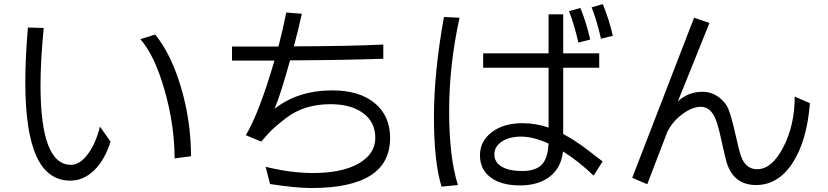

<svg xmlns="http://www.w3.org/2000/svg" viewBox="-20 -861 4040 937"><path d="M103.5 -460.9Q103.5 -578.1 116.2 -726.6L193.4 -724.6Q177.7 -564.5 177.7 -444.3Q177.7 -56.6 326.2 -56.6Q369.1 -56.6 407.7 -107.4Q446.3 -158.2 467.8 -243.2L519.5 -169.9Q491.2 -80.1 439.5 -29.8Q387.7 20.5 323.2 20.5Q211.9 20.5 157.7 -98.6Q103.5 -217.8 103.5 -460.9ZM665 -669.9 737.3 -692.4Q815.4 -596.7 863.8 -433.1Q912.1 -269.5 912.1 -98.6L832 -87.9Q832 -250 783.2 -420.9Q734.4 -591.8 665 -669.9Z M1112.3 -565.4V-633.8H1338.9Q1359.4 -711.9 1377 -799.8L1453.1 -793.9Q1438.5 -725.6 1414.1 -634.8Q1694.3 -635.7 1850.6 -643.6V-574.2Q1645.5 -567.4 1395.5 -566.4Q1351.6 -407.2 1320.3 -330.1Q1433.6 -419.9 1602.5 -419.9Q1733.4 -419.9 1808.6 -357.9Q1883.8 -295.9 1883.8 -187.5Q1883.8 56.6 1500 56.6Q1422.9 56.6 1297.9 37.1L1276.4 -46.9Q1401.4 -16.6 1506.8 -16.6Q1650.4 -16.6 1731 -63.5Q1811.5 -110.4 1811.5 -188Q1811.5 -265.6 1752 -309.1Q1692.4 -352.5 1592.8 -352.5Q1465.8 -352.5 1378.9 -287.1Q1314.5 -238.3 1286.1 -205.6Q1257.8 -172.9 1254.9 -169.9L1179.7 -201.2Q1245.1 -310.5 1319.3 -565.4Z M2146.5 -778.3 2222.7 -774.4Q2171.9 -543.9 2171.9 -318.4Q2171.9 -92.8 2214.8 42L2134.8 49.8Q2097.7 -71.3 2097.7 -289.1Q2097.7 -506.8 2146.5 -778.3ZM2530.3 -259.8Q2595.7 -259.8 2657.2 -238.3V-530.3H2337.9V-600.6H2657.2V-791H2728.5V-600.6H2904.3V-530.3H2728.5V-207Q2789.1 -174.8 2850.1 -127.4Q2911.1 -80.1 2920.9 -73.2L2877 -3.9Q2803.7 -74.2 2727.5 -122.1Q2719.7 -43.9 2664.1 0Q2608.4 43.9 2517.6 43.9Q2426.8 43.9 2374.5 4.9Q2322.3 -34.2 2322.3 -103Q2322.3 -171.9 2379.9 -215.8Q2437.5 -259.8 2530.3 -259.8ZM2657.2 -160.2Q2583 -194.3 2523.9 -194.3Q2464.8 -194.3 2428.7 -169.9Q2392.6 -145.5 2392.6 -107.4Q2392.6 -69.3 2428.2 -47.9Q2463.9 -26.4 2528.3 -26.4Q2592.8 -26.4 2623 -56.6Q2653.3 -86.9 2657.2 -160.2ZM2756.8 -806.6 2812.5 -822.3Q2840.8 -752 2860.4 -668L2802.7 -653.3Q2780.3 -749 2756.8 -806.6ZM2867.2 -825.2 2921.9 -840.8Q2953.1 -764.6 2970.7 -686.5L2913.1 -671.9Q2890.6 -767.6 2867.2 -825.2Z M3065.4 6.8 3367.2 -774.4 3442.4 -749 3288.1 -366.2Q3339.8 -413.1 3407.2 -413.1Q3452.1 -413.1 3487.3 -387.2Q3522.5 -361.3 3536.6 -324.2Q3550.8 -287.1 3568.8 -206.5Q3586.9 -126 3595.7 -100.6Q3618.2 -35.2 3674.8 -35.2Q3747.1 -35.2 3802.7 -142.6Q3858.4 -250 3858.4 -389.6L3932.6 -357.4Q3918 -172.9 3847.7 -65.4Q3777.3 42 3669.9 42Q3562.5 42 3527.3 -64.5Q3519.5 -88.9 3504.4 -159.7Q3489.3 -230.5 3477.5 -265.6Q3453.1 -339.8 3400.4 -339.8Q3358.4 -339.8 3310.5 -304.2Q3262.7 -268.6 3237.3 -218.8L3138.7 38.1Z"/></svg>

Font: GenEi M Gothic v2 Regular
Style: Regular
Weight: 400
Version: Version 2.0